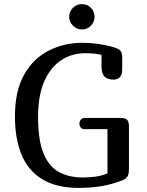

<svg xmlns="http://www.w3.org/2000/svg" viewBox="-20 -918 720 938"><path d="M534 -529Q506 -529 491 -543.5Q476 -558 476 -594V-650Q455 -655 436 -656.5Q417 -658 395 -658Q331 -658 279 -624Q227 -590 196.5 -521Q166 -452 166 -347Q166 -232 193 -167.5Q220 -103 269 -77Q318 -51 385 -51Q410 -51 442 -54.5Q474 -58 505 -71V-287H393Q380 -287 374 -295.5Q368 -304 368 -314Q368 -325 375 -333.5Q382 -342 396 -342H566Q594 -342 602 -331.5Q610 -321 610 -302V-95Q610 -65 601.5 -54Q593 -43 578 -37Q526 -17 475.5 -8.5Q425 0 366 0Q255 0 186 -42.5Q117 -85 85 -163Q53 -241 53 -349Q53 -474 98 -553.5Q143 -633 218.5 -671Q294 -709 383 -709Q421 -709 460 -703.5Q499 -698 536 -687Q559 -680 568 -670.5Q577 -661 577 -638V-579Q577 -529 534 -529ZM318 -836Q318 -862 336.5 -880Q355 -898 380 -898Q406 -898 424 -880Q442 -862 442 -836Q442 -811 424 -792.5Q406 -774 380 -774Q355 -774 336.5 -792.5Q318 -811 318 -836Z"/></svg>

Font: Marmelad
Style: Regular
Weight: 400
Designer: Manvel Shmavonyan
Foundry: Cyreal
Version: Version 1.110; ttfautohint (v1.8.4.7-5d5b)